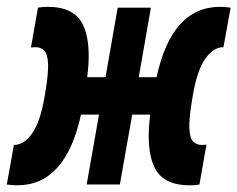

<svg xmlns="http://www.w3.org/2000/svg" viewBox="-54 -540 695 562"><path d="M-3.4 2.4Q-16.1 2.4 -34.2 0L-13.2 -115.7Q16.1 -115.7 39.8 -149.2Q63.5 -182.6 75.7 -252.4L78.1 -266.6Q87.9 -323.7 86.7 -352.8Q85.4 -381.8 75.7 -391.8Q65.9 -401.9 49.8 -401.9Q44.4 -401.9 36.6 -400.9L57.1 -517.6Q64.9 -519 72 -519.5Q79.1 -520 85.4 -520Q164.1 -520 189 -467.3Q205.6 -432.1 205.6 -376.5Q205.6 -348.1 201.2 -314H254.9L290.5 -517.6H387.7L352.1 -314H404.3Q448.7 -520 590.3 -520Q603 -520 621.1 -517.6L600.1 -401.9Q570.8 -401.9 547.1 -368.4Q523.4 -335 511.2 -265.1L508.8 -251Q499 -193.8 500.2 -164.8Q501.5 -135.7 511.2 -125.7Q521 -115.7 537.1 -115.7Q542.5 -115.7 550.3 -116.7L529.8 0Q522 1.5 515.1 2Q508.3 2.4 501.5 2.4Q422.9 2.4 397.9 -50.8Q381.3 -85.9 381.3 -141.6Q381.3 -170.4 385.7 -204.6H333L296.9 0H199.7L235.8 -204.6H183.1Q138.2 2.4 -3.4 2.4Z"/></svg>

Font: CaskaydiaCove NFP
Style: Bold Italic
Weight: 700
Italic angle: -10°
Designer: Aaron Bell
Foundry: Saja Typeworks
Version: Version 2111.001; VTT 6.35;Nerd Fonts 3.1.1